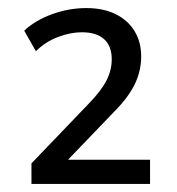

<svg xmlns="http://www.w3.org/2000/svg" viewBox="-20 -729 440 476"><path d="M58 -273V-324L200 -472Q231 -504 244 -529.5Q257 -555 257 -582Q257 -615 238 -632Q219 -649 183 -649Q154 -649 123 -637Q92 -625 69 -602L40 -653Q68 -679 109.5 -694Q151 -709 194 -709Q236 -709 266.5 -694Q297 -679 313.5 -652Q330 -625 330 -589Q330 -553 314 -520Q298 -487 262 -451L141 -325V-333H352V-273Z"/></svg>

Font: Nunito Sans 12pt ExtraLight 11pt
Style: Regular
Weight: 400
Version: Version 3.101;gftools[0.9.27]